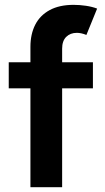

<svg xmlns="http://www.w3.org/2000/svg" viewBox="-20 -784 441 804"><path d="M16.6 -523.4H107.4V-587.9Q107.4 -640.6 127.4 -680.2Q147.5 -719.7 188 -741.7Q228.5 -763.7 288.1 -763.7Q313.5 -763.7 339.8 -759.8Q366.2 -755.9 386.7 -748L341.8 -637.7Q319.8 -646.5 301.8 -646.5Q274.4 -646.5 257.3 -629.6Q240.2 -612.8 240.2 -580.1V-523.4H369.1V-414.1H240.2V0H107.4V-414.1H16.6Z"/></svg>

Font: Reddit Sans Strawberry
Style: Bold
Weight: 700
Designer: Stephen Hutchings
Foundry: Reddit
Version: Version 1.013